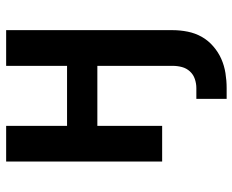

<svg xmlns="http://www.w3.org/2000/svg" viewBox="-88 -472 775 640"><g transform="rotate(-90 300.0 -152.5)"><path d="M290 215V114H326Q341 114 356 109Q371 104 381.5 92.5Q392 81 396 66Q400 51 400 35V-216H200V0H81V-520H200V-317H400V-520H519V35Q519 60 514 85Q509 110 497 131.5Q485 153 465.5 170Q446 187 423.5 197Q401 207 376 211Q351 215 326 215Z"/></g></svg>

Font: Iosevka Book
Style: Bold
Weight: 700
Designer: Belleve Invis
Foundry: Belleve Invis
Version: Version 28.0.7; ttfautohint (v1.8.3)